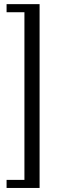

<svg xmlns="http://www.w3.org/2000/svg" viewBox="-20 -889 286 940"><path d="M12.2 31.2V-8.3H99.6V-829.1H12.2V-868.7H173.8V31.2Z"/></svg>

Font: Oswald-Light
Style: Light
Weight: 300
Designer: vernon adams
Foundry: vernon adams
Version: Version ; ttfautohint (v0.92.18-e454-dirty) -l 8 -r 50 -G 20